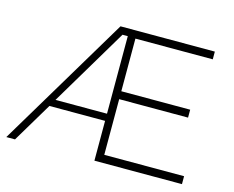

<svg xmlns="http://www.w3.org/2000/svg" viewBox="-98 -841 1196 983"><g transform="rotate(15 500.0 -349.5)"><path d="M516 -42H939V0H475V-211H180L54 0H8L426 -699H926V-658H516V-379H881V-337H516ZM202 -249H475V-660H447Z"/></g></svg>

Font: Argentum Sans ExtraLight
Style: Regular
Weight: 275
Designer: Julieta Ulanovsky (Modified by Cristiano Sobral)
Foundry: Julieta Ulanovsky
Version: Version 1.000; ttfautohint (v1.5.65-e2d9)